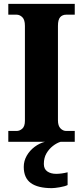

<svg xmlns="http://www.w3.org/2000/svg" viewBox="-20 -734 429 994"><path d="M23 0V-56H66Q82 -56 95.5 -68Q109 -80 109 -109V-600Q109 -632 95.5 -645Q82 -658 66 -658H23V-714H367V-658H323Q303 -658 291.5 -645Q280 -632 280 -600V-111Q280 -83 293 -69.5Q306 -56 323 -56H367V0ZM248 240Q176 240 139.5 213.5Q103 187 103 130Q103 99 118.5 72Q134 45 159.5 26Q185 7 213 0H294Q274 6 254 21.5Q234 37 220.5 60Q207 83 207 115Q207 141 225 153.5Q243 166 271 166Q284 166 299 164Q314 162 330 158V224Q316 231 289 235.5Q262 240 248 240Z"/></svg>

Font: Noto Serif SemiCondensed ExtraBold
Style: Regular
Weight: 800
Width: 4
Designer: Monotype Design Team
Foundry: Monotype Imaging Inc.
Version: Version 2.015